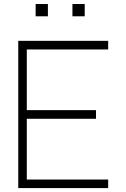

<svg xmlns="http://www.w3.org/2000/svg" viewBox="-20 -958 644 978"><path d="M224 -875H161.5V-937.5H224ZM411.5 -875H349V-937.5H411.5ZM116.5 -706V-397H469V-353H116.5V-43.5H531V0H73V-750H531V-706Z"/></svg>

Font: Russisch Sans ExtraLight
Style: Regular
Weight: 200
Width: 4
Designer: Michael Sharanda (font) & Cristiano Sobral (main changes)
Foundry: Michael Sharanda
Version: Version 2.00;September 8, 2020;FontCreator 13.0.0.2681 64-bi